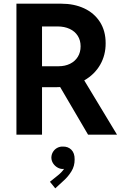

<svg xmlns="http://www.w3.org/2000/svg" viewBox="-20 -740 688 1055"><path d="M70.3 -719.7H317.4Q387.2 -719.7 442.4 -694.1Q497.6 -668.5 529.1 -619.4Q560.5 -570.3 560.5 -502.9Q561 -437.5 530.3 -384Q499.5 -330.6 442.9 -298.3L623 0H463.9L310.5 -261.7Q293.9 -260.7 285.2 -260.7H210.9V0H70.3ZM301.8 -376Q337.4 -376 365 -389.6Q392.6 -403.3 407.7 -428Q422.9 -452.6 422.9 -485.4Q422.9 -518.6 407.2 -543.2Q391.6 -567.9 362.8 -581.3Q334 -594.7 295.9 -594.7H210.9V-376ZM254.4 258.8 299.3 222.7Q319.8 206.1 332 188Q329.6 188.5 324.7 188.5Q310.1 188.5 295.9 180.4Q281.7 172.4 272.2 158.2Q262.7 144 262.2 126Q262.7 107.9 271.7 93.8Q280.8 79.6 294.9 72.3Q309.1 64.9 324.7 65.4Q354 64.5 372.3 83Q390.6 101.6 390.1 135.7Q390.6 172.4 372.3 201.7Q354 231 331.5 251L283.7 294.9Z"/></svg>

Font: Reddit Sans Strawberry
Style: Bold
Weight: 700
Designer: Stephen Hutchings
Foundry: Reddit
Version: Version 1.013